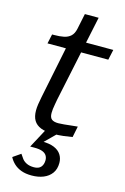

<svg xmlns="http://www.w3.org/2000/svg" viewBox="-141 -752 699 1077"><g transform="rotate(15 209.0 -214.0)"><path d="M214 5Q170 5 142 -6Q114 -17 100.5 -39.5Q87 -62 87 -98Q87 -114 90 -134Q93 -154 97.5 -176Q102 -198 106 -218L168 -522L217 -537H418L405 -477H52L64 -532H75Q108 -532 132 -537Q156 -542 171.5 -556.5Q187 -571 193 -599L212 -690H292L186 -186Q184 -173 181 -158Q178 -143 176.5 -129.5Q175 -116 175 -106Q175 -80 187.5 -70Q200 -60 226 -60Q239 -60 259.5 -62Q280 -64 301.5 -66.5Q323 -69 337 -70L324 -6Q302 -2 273.5 1.5Q245 5 214 5ZM157 262Q122 262 96.5 252.5Q71 243 53.5 226.5Q36 210 26 190L71 159Q79 172 89 185Q99 198 116 206Q133 214 158 214Q185 214 198 199Q211 184 211 159Q211 144 203.5 132Q196 120 179 113.5Q162 107 133 107H108L168 -5H242L158 78L164 62Q208 62 235.5 73.5Q263 85 276.5 106Q290 127 290 154Q290 190 272.5 214Q255 238 225 250Q195 262 157 262Z"/></g></svg>

Font: Roboto Serif
Style: Italic
Weight: 400
Italic angle: -10°
Designer: Greg Gazdowicz
Foundry: Commercial Type
Version: Version 1.008